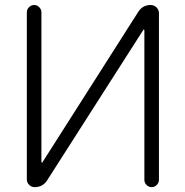

<svg xmlns="http://www.w3.org/2000/svg" viewBox="-20 -774 742 772"><path d="M619.1 -50.8Q619.1 -39.1 610.4 -30.3Q601.6 -21.5 589.8 -21.5Q578.1 -21.5 569.3 -30.3Q560.5 -39.1 560.5 -50.8V-652.3Q560.5 -654.3 559.1 -654.8Q557.6 -655.3 556.6 -654.3L168.9 -47.9Q151.4 -21.5 119.1 -21.5Q106.4 -21.5 97.2 -30.8Q87.9 -40 87.9 -52.7V-724.6Q87.9 -736.3 96.7 -745.1Q105.5 -753.9 117.2 -753.9Q128.9 -753.9 137.7 -745.1Q146.5 -736.3 146.5 -724.6V-123Q146.5 -121.1 147.9 -120.6Q149.4 -120.1 150.4 -121.1L536.1 -726.6Q553.7 -753.9 585.9 -753.9Q599.6 -753.9 609.4 -744.1Q619.1 -734.4 619.1 -720.7Z"/></svg>

Font: Gen Jyuu Gothic Light
Style: Regular
Weight: 200
Designer: [Source Han Sans]
Ryoko NISHIZUKA  (kana & ideographs); Paul D. Hunt (Latin, Greek & Cyrillic); Wenlong ZHANG  (bopomofo
Version: Version 1.002.20150607